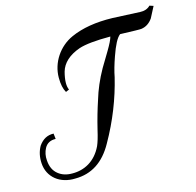

<svg xmlns="http://www.w3.org/2000/svg" viewBox="-111 -876 1023 1002"><g transform="rotate(-15 401.0 -375.0)"><path d="M781.7 -761.1C766.9 -746.3 748.6 -740.6 726.9 -741.7L578.3 -748.6C489.1 -750.9 413.7 -738.3 353.1 -710.9C278.9 -677.7 227.4 -602.3 227.4 -520C227.4 -484.6 233.1 -458.3 244.6 -438.9L262.9 -446.9C258.3 -457.1 256 -468.6 256 -483.4C256 -500.6 259.4 -521.1 265.1 -542.9C277.7 -587.4 314.3 -620.6 372.6 -641.1C406.9 -652.6 464 -658.3 542.9 -658.3C539.4 -643.4 528 -620.6 509.7 -589.7L461.7 -509.7C432 -457.1 410.3 -405.7 395.4 -355.4C380.6 -310.9 365.7 -260.6 352 -203.4C344 -168 336 -141.7 328 -123.4C292.6 -49.1 230.9 -18.3 165.7 -19.4C136 -19.4 110.9 -27.4 91.4 -43.4C69.7 -60.6 58.3 -85.7 56 -118.9C53.7 -142.9 58.3 -164.6 68.6 -184C81.1 -206.9 101.7 -217.1 129.1 -216L125.7 -245.7C92.6 -246.9 66.3 -233.1 44.6 -202.3C29.7 -176 22.9 -146.3 25.1 -112C29.7 -35.4 92.6 13.7 174.9 10.3C262.9 10.3 331.4 -34.3 380.6 -123.4C441.1 -229.7 483.4 -338.3 509.7 -446.9C515.4 -477.7 525.7 -513.1 539.4 -552C558.9 -608 577.1 -643.4 595.4 -657.1C664 -654.9 701.7 -653.7 709.7 -654.9C734.9 -658.3 755.4 -672 771.4 -694.9L802.3 -754.3Z"/></g></svg>

Font: GFS Goschen
Style: Italic
Weight: 400
Designer: George D. Matthiopoulos
Foundry: George D. Matthiopoulos
Version: Fontographer 4.7 9/28/09 FG4M≠0000002248